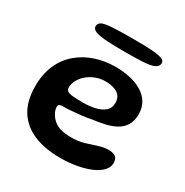

<svg xmlns="http://www.w3.org/2000/svg" viewBox="-159 -772 901 937"><g transform="rotate(30 292.0 -303.0)"><path d="M306 37Q220.5 37 157.5 11Q94.5 -15 60.2 -69Q26 -123 26 -206Q26 -275 49 -326.8Q72 -378.5 112.8 -413.2Q153.5 -448 207 -465.8Q260.5 -483.5 321 -483.5Q362 -483.5 400 -475.2Q438 -467 467.8 -449.5Q497.5 -432 514.8 -404.5Q532 -377 532 -338Q532 -300.5 516.8 -276Q501.5 -251.5 475.2 -237Q449 -222.5 415.2 -215Q381.5 -207.5 345 -203Q324.5 -198.5 295.2 -195Q266 -191.5 238 -189.5Q210 -187.5 193.5 -187.5Q178.5 -187.5 172.8 -183.8Q167 -180 167 -169.5Q167 -159 173 -144.5Q179 -130 190 -117Q210.5 -93 237.5 -84.8Q264.5 -76.5 304.5 -76.5Q341.5 -76.5 374.8 -86.2Q408 -96 437.2 -105.8Q466.5 -115.5 492 -115.5Q516.5 -115.5 530.8 -106.2Q545 -97 545 -70.5Q545 -47 526.2 -27.2Q507.5 -7.5 474.8 6.8Q442 21 398.5 29Q355 37 306 37ZM270 -252.5Q305 -252.5 336 -259.8Q367 -267 386.5 -283.8Q406 -300.5 406 -329.5Q406 -364.5 380.8 -381Q355.5 -397.5 311 -397.5Q284.5 -397.5 259.5 -388.2Q234.5 -379 214.5 -362.8Q194.5 -346.5 182.8 -325.5Q171 -304.5 171 -281Q171 -268 181 -262Q191 -256 212.8 -254.2Q234.5 -252.5 270 -252.5ZM318.5 -569Q264 -569 222.8 -571.2Q181.5 -573.5 158.2 -581.2Q135 -589 135 -606.5Q135 -622.5 150 -630.8Q165 -639 207 -641.8Q249 -644.5 330 -644.5Q385.5 -644.5 424.5 -642.2Q463.5 -640 484.2 -633.2Q505 -626.5 505 -612.5Q505 -592 484.2 -582.8Q463.5 -573.5 422.2 -571.2Q381 -569 318.5 -569Z"/></g></svg>

Font: Gluten Medium
Style: Regular
Weight: 500
Designer: Tyler Finck
Foundry: Etcetera Type Company
Version: Version 1.300